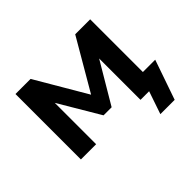

<svg xmlns="http://www.w3.org/2000/svg" viewBox="-139 -695 1025 1025"><g transform="rotate(-45 373.5 -182.5)"><path d="M548 129 592 0H527V-96H734L656 129ZM77 0V-494H191L360 -206L528 -494H641V0H527V-336H541L390 -81H329L178 -336H192V0Z"/></g></svg>

Font: Nunito Sans 10pt
Style: Bold
Weight: 700
Designer: Vernon Adams
Foundry: Vernon Adams
Version: Version 3.101;gftools[0.9.27]